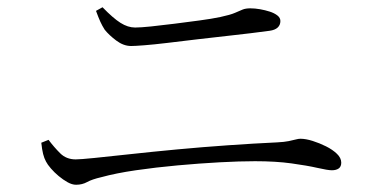

<svg xmlns="http://www.w3.org/2000/svg" viewBox="-20 -623 1040 530"><path d="M190 -113Q179 -113 166.5 -120Q154 -127 142 -137Q130 -147 120.5 -158Q111 -169 107 -177Q102 -186 99 -198Q96 -210 94 -229L114 -237Q129 -217 146 -200Q163 -183 189 -183Q201 -183 241 -187Q281 -191 340 -197.5Q399 -204 468.5 -210.5Q538 -217 609.5 -222Q681 -227 745 -230Q765 -231 777 -233.5Q789 -236 796.5 -238Q804 -240 809 -240Q824 -240 843 -234Q862 -228 880 -219Q898 -210 910 -198.5Q922 -187 922 -174Q922 -163 915 -158Q908 -153 896 -153Q885 -153 856.5 -159.5Q828 -166 784.5 -172Q741 -178 684 -178Q642 -178 586.5 -175Q531 -172 470.5 -166.5Q410 -161 355 -153Q300 -145 260 -134Q234 -128 220.5 -120.5Q207 -113 190 -113ZM342 -496Q321 -496 301 -511Q281 -526 269 -541Q262 -552 257 -563Q252 -574 245 -593L263 -603Q292 -573 312.5 -560Q333 -547 353 -547Q368 -547 397 -550Q426 -553 461.5 -557.5Q497 -562 530.5 -566.5Q564 -571 588 -576Q616 -582 628.5 -587.5Q641 -593 649.5 -596.5Q658 -600 671 -600Q684 -600 698 -597.5Q712 -595 724.5 -591Q737 -587 745.5 -580.5Q754 -574 754 -565Q754 -554 746.5 -547Q739 -540 724 -538Q672 -531 621.5 -525.5Q571 -520 525 -514.5Q479 -509 441.5 -504.5Q404 -500 378 -498Q352 -496 342 -496Z"/></svg>

Font: Noto Serif HK ExtraLight Light
Style: Regular
Weight: 300
Version: Version 2.002-H1;hotconv 1.1.0;makeotfexe 2.6.0